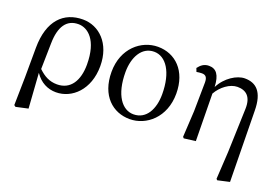

<svg xmlns="http://www.w3.org/2000/svg" viewBox="-99 -840 1967 1354"><g transform="rotate(20 884.5 -163.0)"><path d="M309 -41C253 -41 210 -64 168 -105C169 -144 172 -309 172 -300C174 -424 219 -492 308 -492C378 -492 461 -429 461 -244C461 -125 411 -41 309 -41ZM81 -11 77 199 89 208 180 188 162 -74C202 -14 259 14 321 14C441 14 553 -89 553 -266C553 -437 447 -534 327 -534C183 -534 83 -438 82 -233Z M874 14C999 14 1123 -88 1123 -267C1123 -438 1020 -534 890 -534C765 -534 641 -433 641 -256C641 -77 748 14 874 14ZM888 -27C803 -27 734 -116 734 -288C734 -399 783 -492 876 -492C965 -492 1031 -395 1031 -229C1031 -118 984 -27 888 -27Z M1684 -343C1683 -486 1625 -534 1541 -534C1483 -534 1402 -485 1361 -404C1357 -494 1328 -531 1273 -531C1236 -531 1213 -511 1194 -486L1204 -460C1216 -462 1232 -464 1244 -464C1275 -464 1286 -446 1286 -410L1283 -194L1272 2L1280 11L1367 0L1362 -355C1395 -414 1457 -460 1513 -460C1579 -460 1621 -424 1618 -333L1607 -5L1595 200L1603 208L1692 188Z"/></g></svg>

Font: Noto Serif SC Medium
Style: Regular
Weight: 500
Designer: Ryoko NISHIZUKA 西塚涼子 (kana & ideographs); Frank Grießhammer (Latin, Greek & Cyrillic); Wenlong ZHANG 张文龙 (bopomofo); San
Foundry: Adobe Systems Incorporated
Version: Version 1.001;PS 1.001;hotconv 16.6.54;makeotf.lib2.5.65590